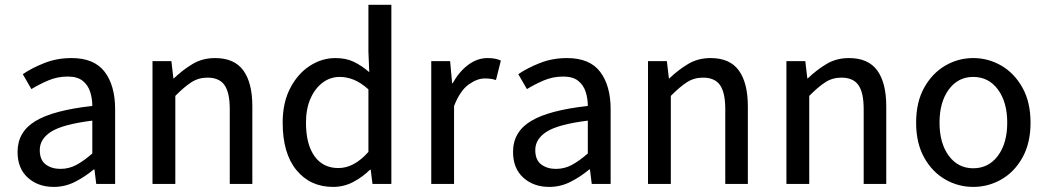

<svg xmlns="http://www.w3.org/2000/svg" viewBox="-20 -752 4280 785"><path d="M199.7 12.2Q135.7 12.2 93.8 -25.6Q51.8 -63.5 51.8 -130.9Q51.8 -212.9 125 -257.1Q198.2 -301.3 357.4 -318.8Q357.4 -349.6 348.4 -377.2Q339.4 -404.8 317.6 -421.9Q295.9 -439 256.8 -439Q214.4 -439 176.8 -422.9Q139.2 -406.7 108.4 -387.7L73.2 -448.7Q109.4 -473.6 160.9 -494.1Q212.4 -514.6 272.5 -514.6Q365.2 -514.6 408 -458.3Q450.7 -401.9 450.7 -305.2V0H373.5L366.2 -59.1H363.3Q327.6 -29.3 286.6 -8.5Q245.6 12.2 199.7 12.2ZM227.1 -61.5Q262.2 -61.5 292.5 -77.9Q322.8 -94.2 357.4 -124.5V-258.8Q236.8 -243.7 189.7 -213.9Q142.6 -184.1 142.6 -138.7Q142.6 -97.7 167 -79.6Q191.4 -61.5 227.1 -61.5Z M603.5 0V-502H680.7L689 -431.6H690.9Q726.6 -465.8 767.1 -490.2Q807.6 -514.6 859.4 -514.6Q938 -514.6 974.9 -463.9Q1011.7 -413.1 1011.7 -317.4V0H919.4V-305.7Q919.4 -373.5 897.9 -404.1Q876.5 -434.6 828.1 -434.6Q791.5 -434.6 762.2 -415.5Q732.9 -396.5 696.8 -359.9V0Z M1341.8 12.2Q1248.5 12.2 1192.1 -56.4Q1135.7 -125 1135.7 -250.5Q1135.7 -332 1166.3 -391.1Q1196.8 -450.2 1246.1 -482.4Q1295.4 -514.6 1351.6 -514.6Q1394.5 -514.6 1426.5 -499.3Q1458.5 -483.9 1489.7 -457L1486.3 -541.5V-732.4H1580.1V0H1502.9L1495.6 -58.1H1492.7Q1463.4 -28.8 1424.8 -8.3Q1386.2 12.2 1341.8 12.2ZM1363.8 -64.9Q1427.7 -64.9 1486.3 -130.9V-386.7Q1455.6 -414.1 1426.8 -425.8Q1397.9 -437.5 1368.7 -437.5Q1330.6 -437.5 1299.3 -414.3Q1268.1 -391.1 1249.5 -349.1Q1231 -307.1 1231 -250.5Q1231 -162.6 1265.6 -113.8Q1300.3 -64.9 1363.8 -64.9Z M1743.2 0V-502H1820.3L1828.6 -411.6H1830.6Q1857.4 -459.5 1894.5 -487.1Q1931.6 -514.6 1973.6 -514.6Q2006.3 -514.6 2027.8 -504.4L2007.8 -424.8Q1996.6 -428.2 1986.8 -429.7Q1977.1 -431.2 1961.4 -431.2Q1930.2 -431.2 1895.5 -406Q1860.8 -380.9 1836.4 -318.4V0Z M2225.6 12.2Q2161.6 12.2 2119.6 -25.6Q2077.6 -63.5 2077.6 -130.9Q2077.6 -212.9 2150.9 -257.1Q2224.1 -301.3 2383.3 -318.8Q2383.3 -349.6 2374.3 -377.2Q2365.2 -404.8 2343.5 -421.9Q2321.8 -439 2282.7 -439Q2240.2 -439 2202.6 -422.9Q2165 -406.7 2134.3 -387.7L2099.1 -448.7Q2135.3 -473.6 2186.8 -494.1Q2238.3 -514.6 2298.3 -514.6Q2391.1 -514.6 2433.8 -458.3Q2476.6 -401.9 2476.6 -305.2V0H2399.4L2392.1 -59.1H2389.2Q2353.5 -29.3 2312.5 -8.5Q2271.5 12.2 2225.6 12.2ZM2252.9 -61.5Q2288.1 -61.5 2318.4 -77.9Q2348.6 -94.2 2383.3 -124.5V-258.8Q2262.7 -243.7 2215.6 -213.9Q2168.5 -184.1 2168.5 -138.7Q2168.5 -97.7 2192.9 -79.6Q2217.3 -61.5 2252.9 -61.5Z M2629.4 0V-502H2706.5L2714.8 -431.6H2716.8Q2752.4 -465.8 2793 -490.2Q2833.5 -514.6 2885.3 -514.6Q2963.9 -514.6 3000.7 -463.9Q3037.6 -413.1 3037.6 -317.4V0H2945.3V-305.7Q2945.3 -373.5 2923.8 -404.1Q2902.3 -434.6 2854 -434.6Q2817.4 -434.6 2788.1 -415.5Q2758.8 -396.5 2722.7 -359.9V0Z M3195.3 0V-502H3272.5L3280.8 -431.6H3282.7Q3318.4 -465.8 3358.9 -490.2Q3399.4 -514.6 3451.2 -514.6Q3529.8 -514.6 3566.7 -463.9Q3603.5 -413.1 3603.5 -317.4V0H3511.2V-305.7Q3511.2 -373.5 3489.7 -404.1Q3468.3 -434.6 3419.9 -434.6Q3383.3 -434.6 3354 -415.5Q3324.7 -396.5 3288.6 -359.9V0Z M3959 12.2Q3897.5 12.2 3844.2 -18.6Q3791 -49.3 3758.3 -108.2Q3725.6 -167 3725.6 -250.5Q3725.6 -334 3758.3 -393.1Q3791 -452.1 3844.2 -483.4Q3897.5 -514.6 3959 -514.6Q4021 -514.6 4074.5 -483.4Q4127.9 -452.1 4160.6 -393.1Q4193.4 -334 4193.4 -250.5Q4193.4 -167 4160.6 -108.2Q4127.9 -49.3 4074.5 -18.6Q4021 12.2 3959 12.2ZM3959 -64Q4022 -64 4060.1 -115.2Q4098.1 -166.5 4098.1 -250.5Q4098.1 -334.5 4060.1 -386Q4022 -437.5 3959 -437.5Q3897 -437.5 3859.1 -386Q3821.3 -334.5 3821.3 -250.5Q3821.3 -166.5 3859.1 -115.2Q3897 -64 3959 -64Z"/></svg>

Font: Akatab Medium
Style: Regular
Weight: 500
Designer: SIL Global
Foundry: SIL Global
Version: Version 4.100